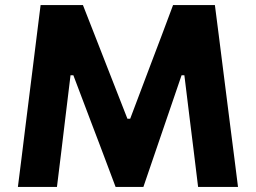

<svg xmlns="http://www.w3.org/2000/svg" viewBox="-20 -733 1004 753"><path d="M50.2 0Q57.4 -55.8 64.3 -111.8Q71.3 -167.9 79.3 -233.4L109.2 -472.4Q117.4 -537.1 124.4 -594.7Q131.5 -652.2 139.2 -713H305.3Q329.3 -651.9 351.1 -596.2Q372.8 -540.4 394.4 -485.4L479.7 -267.4H490.6L572.8 -485.1Q593.9 -540.6 614.6 -595.2Q635.3 -649.7 658.7 -713H822.8Q830.6 -652.9 837.9 -595.4Q845.1 -537.9 853.5 -471.9L883.9 -232.1Q892.2 -167 899.3 -112Q906.4 -57 913.4 0H756.9Q747.8 -75.1 739.5 -142.6Q731.2 -210 723.8 -269L703.1 -437.8H692.1L630 -256.3Q607.3 -189.5 584.7 -123.8Q562.1 -58.2 542.4 0H433.3Q419.3 -37.7 403 -80.6Q386.8 -123.5 370 -168.2Q353.1 -212.9 336.6 -255.9L267.7 -437.8H256.6L236.2 -269.9Q229.1 -210.6 220.9 -142.7Q212.6 -74.8 203.4 0Z"/></svg>

Font: Commissioner Thin
Style: Regular
Weight: 100
Designer: Kostas Bartsokas
Foundry: Kostas Bartsokas
Version: Version 1.001;gftools[0.9.23]